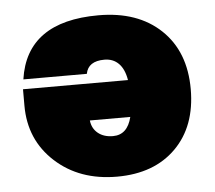

<svg xmlns="http://www.w3.org/2000/svg" viewBox="-43 -557 685 612"><g transform="rotate(-5 299.5 -251.0)"><path d="M565.9 -250Q565.9 -130.9 496.3 -61.5Q426.8 7.8 308.1 7.8Q188 7.8 110.6 -63Q33.2 -133.8 33.2 -243.2V-295.9H369.1Q363.3 -331.1 345.5 -349.1Q327.6 -367.2 299.8 -367.2Q247.6 -367.2 240.2 -327.1H37.1Q63.5 -509.8 293 -509.8Q418.9 -509.8 492.4 -439.9Q565.9 -370.1 565.9 -250ZM306.2 -122.1Q352.5 -122.1 366.2 -178.2H236.8Q239.7 -152.3 258.3 -137.2Q276.9 -122.1 306.2 -122.1Z"/></g></svg>

Font: Overused Grotesk Black
Style: Regular
Weight: 900
Version: Version 0.002